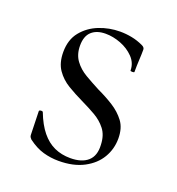

<svg xmlns="http://www.w3.org/2000/svg" viewBox="-86 -470 509 552"><g transform="rotate(20 169.0 -194.0)"><path d="M96 -322Q96 -295 109.5 -276.5Q123 -258 144.5 -245.5Q166 -233 189 -221Q215 -209 238 -194.5Q261 -180 276 -160Q291 -140 291 -108Q291 -76 275 -49Q259 -22 227.5 -5.5Q196 11 151 11Q127 11 104 4.5Q81 -2 57 -20Q55 -22 53 -25Q51 -28 51 -32L49 -104Q49 -107 54.5 -107.5Q60 -108 61 -105Q74 -71 91.5 -49.5Q109 -28 131 -18Q153 -8 180 -8Q215 -8 233.5 -24.5Q252 -41 250 -74Q249 -103 235 -121Q221 -139 200 -151Q179 -163 156 -174Q131 -186 108.5 -199.5Q86 -213 71.5 -234Q57 -255 57 -288Q57 -326 77 -350.5Q97 -375 127.5 -387Q158 -399 191 -399Q209 -399 227 -395.5Q245 -392 262 -384Q271 -380 271 -373Q271 -358 270 -341Q269 -324 269 -304Q269 -302 263 -302Q257 -302 257 -304Q257 -327 240.5 -344Q224 -361 200.5 -370Q177 -379 154 -379Q127 -379 111.5 -365Q96 -351 96 -322Z"/></g></svg>

Font: Cormorant Light Light
Style: Regular
Weight: 300
Version: Version 4.000